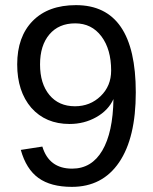

<svg xmlns="http://www.w3.org/2000/svg" viewBox="-20 -718 596 748"><path d="M509 -358Q509 -181 444 -85.5Q379 10 260 10Q178 10 130 -24.5Q82 -59 61 -134L145 -147Q171 -61 261 -61Q337 -61 378.5 -131.5Q420 -202 422 -332Q402 -288 355 -261.5Q308 -235 251 -235Q158 -235 102 -298Q47 -362 47 -467Q47 -575 107.5 -636.5Q168 -698 276 -698Q509 -698 509 -358ZM413 -443Q413 -526 375 -576.5Q337 -627 273 -627Q209 -627 172.5 -584Q136 -541 136 -467Q136 -392 172.5 -348Q209 -304 272 -304Q331 -304 372 -343.5Q413 -383 413 -443Z"/></svg>

Font: Libra Sans
Style: Regular
Weight: 400
Foundry: Context Ltd
Version: Version 1.002